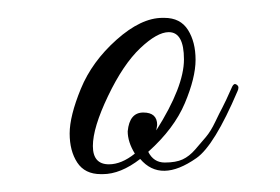

<svg xmlns="http://www.w3.org/2000/svg" viewBox="-20 -622 313 215"><path d="M95 -427Q94 -427 93 -427Q75 -427 66.5 -440Q58 -453 58 -472.5Q58 -492 70.5 -522.5Q83 -553 110.5 -577.5Q138 -602 162 -602Q163 -602 164 -602Q182 -602 190.5 -588.5Q199 -575 199 -555Q199 -535 187 -506.5Q175 -478 146 -452Q152 -440 164.5 -440Q177 -440 184.5 -443.5Q192 -447 198.5 -454.5Q205 -462 210.5 -468.5Q216 -475 221 -485.5Q226 -496 229 -501.5Q232 -507 240 -525Q242 -529 244.5 -527.5Q247 -526 247 -524Q247 -522 246 -520Q220 -459 200 -445Q160 -417 137 -444Q115 -427 95 -427ZM155 -476Q186 -525 186 -555.5Q186 -586 169 -586Q156 -586 137 -568Q118 -550 101 -514.5Q84 -479 84 -458.5Q84 -438 102 -438Q116 -438 131 -450Q123 -463 123 -475Q125 -496 140.5 -496Q156 -496 156 -482Q156 -481 155.5 -479Q155 -477 155 -476Z"/></svg>

Font: Great Vibes
Style: Regular
Weight: 400
Designer: Robert E. Leuschke
Foundry: Robert E. Leuschke
Version: Version 1.001